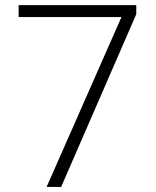

<svg xmlns="http://www.w3.org/2000/svg" viewBox="-20 -734 611 754"><path d="M163.1 0 457 -667H53.2V-713.9H515.1V-678.2L220.2 0Z"/></svg>

Font: CAA NEO Sans Light
Style: Regular
Weight: 300
Version: Version 1.10